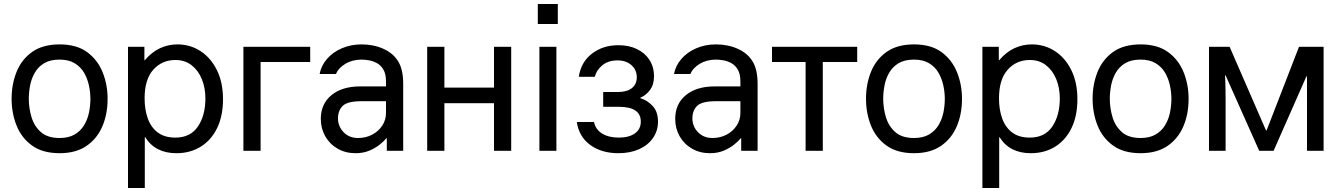

<svg xmlns="http://www.w3.org/2000/svg" viewBox="-20 -754 6702 960"><path d="M278 12Q193 12 140 -26.5Q87 -65 62.5 -127Q38 -189 38 -260Q38 -333 63 -395Q88 -457 141 -494.5Q194 -532 278 -532Q363 -532 415.5 -493.5Q468 -455 493 -393Q518 -331 518 -260Q518 -183 491.5 -121.5Q465 -60 412 -24Q359 12 278 12ZM278 -64Q323 -64 353 -81.5Q383 -99 400.5 -128Q418 -157 425 -191.5Q432 -226 432 -260Q432 -293 424.5 -327.5Q417 -362 400 -391Q383 -420 353 -438Q323 -456 278 -456Q231 -456 201 -438Q171 -420 154 -390.5Q137 -361 130.5 -326.5Q124 -292 124 -260Q124 -214 137.5 -168.5Q151 -123 184.5 -93.5Q218 -64 278 -64Z M620 186V-520H702V-453H704Q739 -494 780 -513Q821 -532 867 -532Q931 -532 982.5 -498.5Q1034 -465 1064.5 -403.5Q1095 -342 1095 -258Q1095 -174 1065.5 -113.5Q1036 -53 983.5 -20.5Q931 12 862 12Q756 12 706 -68H704V186ZM857 -66Q932 -66 969.5 -121.5Q1007 -177 1007 -262Q1007 -314 989.5 -357.5Q972 -401 938.5 -427.5Q905 -454 857 -454Q790 -454 746.5 -405.5Q703 -357 703 -262Q703 -206 719 -161.5Q735 -117 769 -91.5Q803 -66 857 -66Z M1197 0V-520H1531V-444H1283V0Z M1758 12Q1707 12 1667.5 -11Q1628 -34 1606 -73Q1584 -112 1584 -160Q1584 -234 1637 -278Q1690 -322 1782 -322H1910V-346Q1910 -384 1897 -406Q1884 -428 1864.5 -438.5Q1845 -449 1824.5 -452.5Q1804 -456 1788 -456Q1742 -456 1707 -435Q1672 -414 1660 -384H1578Q1586 -426 1615 -459.5Q1644 -493 1689 -512.5Q1734 -532 1788 -532Q1848 -532 1897 -510Q1946 -488 1971 -447Q1996 -407 1996 -334V0H1914V-63H1912Q1900 -48 1878 -30.5Q1856 -13 1826 -0.5Q1796 12 1758 12ZM1770 -64Q1809 -64 1840.5 -80.5Q1872 -97 1891 -125.5Q1910 -154 1910 -190V-248H1788Q1718 -248 1694 -225Q1670 -202 1670 -162Q1670 -122 1698 -93Q1726 -64 1770 -64Z M2116 0V-520H2202V-316H2450V-520H2536V0H2450V-238H2202V0Z M2669 -734H2769V-634H2669ZM2677 0V-520H2762V0Z M3072 12Q2988 12 2931.5 -29Q2875 -70 2864 -144H2950Q2958 -106 2991 -86Q3024 -66 3074 -66Q3125 -66 3154.5 -87Q3184 -108 3184 -146Q3184 -220 3074 -220H2996V-294H3070Q3115 -294 3139.5 -313.5Q3164 -333 3164 -368Q3164 -404 3137.5 -428Q3111 -452 3068 -452Q3021 -452 2991.5 -427.5Q2962 -403 2954 -370H2874Q2885 -444 2940 -486Q2995 -528 3072 -528Q3124 -528 3164 -509Q3204 -490 3227 -455Q3250 -420 3250 -372Q3250 -331 3230 -304Q3210 -277 3182 -266V-263Q3216 -253 3243 -224.5Q3270 -196 3270 -146Q3270 -100 3245 -64Q3220 -28 3175.5 -8Q3131 12 3072 12Z M3530 12Q3479 12 3439.5 -11Q3400 -34 3378 -73Q3356 -112 3356 -160Q3356 -234 3409 -278Q3462 -322 3554 -322H3682V-346Q3682 -384 3669 -406Q3656 -428 3636.5 -438.5Q3617 -449 3596.5 -452.5Q3576 -456 3560 -456Q3514 -456 3479 -435Q3444 -414 3432 -384H3350Q3358 -426 3387 -459.5Q3416 -493 3461 -512.5Q3506 -532 3560 -532Q3620 -532 3669 -510Q3718 -488 3743 -447Q3768 -407 3768 -334V0H3686V-63H3684Q3672 -48 3650 -30.5Q3628 -13 3598 -0.5Q3568 12 3530 12ZM3542 -64Q3581 -64 3612.5 -80.5Q3644 -97 3663 -125.5Q3682 -154 3682 -190V-248H3560Q3490 -248 3466 -225Q3442 -202 3442 -162Q3442 -122 3470 -93Q3498 -64 3542 -64Z M4008 0V-444H3840V-520H4266V-444H4094V0Z M4550 12Q4465 12 4412 -26.5Q4359 -65 4334.5 -127Q4310 -189 4310 -260Q4310 -333 4335 -395Q4360 -457 4413 -494.5Q4466 -532 4550 -532Q4635 -532 4687.5 -493.5Q4740 -455 4765 -393Q4790 -331 4790 -260Q4790 -183 4763.5 -121.5Q4737 -60 4684 -24Q4631 12 4550 12ZM4550 -64Q4595 -64 4625 -81.5Q4655 -99 4672.5 -128Q4690 -157 4697 -191.5Q4704 -226 4704 -260Q4704 -293 4696.5 -327.5Q4689 -362 4672 -391Q4655 -420 4625 -438Q4595 -456 4550 -456Q4503 -456 4473 -438Q4443 -420 4426 -390.5Q4409 -361 4402.5 -326.5Q4396 -292 4396 -260Q4396 -214 4409.5 -168.5Q4423 -123 4456.5 -93.5Q4490 -64 4550 -64Z M4892 186V-520H4974V-453H4976Q5011 -494 5052 -513Q5093 -532 5139 -532Q5203 -532 5254.5 -498.5Q5306 -465 5336.5 -403.5Q5367 -342 5367 -258Q5367 -174 5337.5 -113.5Q5308 -53 5255.5 -20.5Q5203 12 5134 12Q5028 12 4978 -68H4976V186ZM5129 -66Q5204 -66 5241.5 -121.5Q5279 -177 5279 -262Q5279 -314 5261.5 -357.5Q5244 -401 5210.5 -427.5Q5177 -454 5129 -454Q5062 -454 5018.5 -405.5Q4975 -357 4975 -262Q4975 -206 4991 -161.5Q5007 -117 5041 -91.5Q5075 -66 5129 -66Z M5683 12Q5598 12 5545 -26.5Q5492 -65 5467.5 -127Q5443 -189 5443 -260Q5443 -333 5468 -395Q5493 -457 5546 -494.5Q5599 -532 5683 -532Q5768 -532 5820.5 -493.5Q5873 -455 5898 -393Q5923 -331 5923 -260Q5923 -183 5896.5 -121.5Q5870 -60 5817 -24Q5764 12 5683 12ZM5683 -64Q5728 -64 5758 -81.5Q5788 -99 5805.5 -128Q5823 -157 5830 -191.5Q5837 -226 5837 -260Q5837 -293 5829.5 -327.5Q5822 -362 5805 -391Q5788 -420 5758 -438Q5728 -456 5683 -456Q5636 -456 5606 -438Q5576 -420 5559 -390.5Q5542 -361 5535.5 -326.5Q5529 -292 5529 -260Q5529 -214 5542.5 -168.5Q5556 -123 5589.5 -93.5Q5623 -64 5683 -64Z M6025 0V-520H6128L6310 -102H6313L6475 -520H6598V0H6515V-372H6512L6348 0H6276L6108 -377H6105Q6106 -369 6106.5 -349.5Q6107 -330 6107.5 -305.5Q6108 -281 6108 -257.5Q6108 -234 6108 -219V0Z"/></svg>

Font: Liter
Style: Regular
Weight: 400
Designer: Anton Skugarov
Foundry: skugi
Version: Version 1.004; ttfautohint (v1.8.4.7-5d5b)